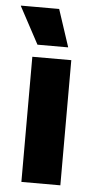

<svg xmlns="http://www.w3.org/2000/svg" viewBox="-62 -719 368 751"><g transform="rotate(5 122.0 -343.5)"><path d="M51.3 0V-491.4H204.3V0ZM139.6 -686.8 187.4 -541.6V-540.2H67.2L-10.6 -685.1V-686.8Z"/></g></svg>

Font: Anek Gujarati Medium
Style: Regular
Weight: 500
Designer: Mrunmayee Ghaisas (Gujarati), Yesha Goshar (Latin)
Foundry: Ek Type
Version: Version 1.003